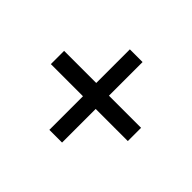

<svg xmlns="http://www.w3.org/2000/svg" viewBox="-106 -763 860 860"><g transform="rotate(-45 324.0 -333.0)"><path d="M282 -89.5V-293H69V-373.5H282V-577H366V-373.5H579V-293H366V-89.5Z"/></g></svg>

Font: Geologica
Style: Regular
Weight: 400
Designer: Sindre Bremnes, Frode Helland
Foundry: Monokrom Skriftforlag AS
Version: Version 1.010; ttfautohint (v1.8.4.7-5d5b);gftools[0.9.28]